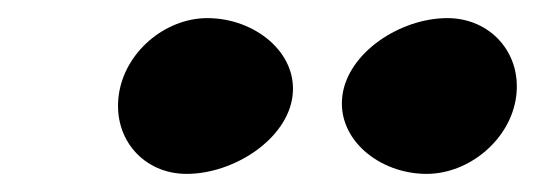

<svg xmlns="http://www.w3.org/2000/svg" viewBox="-20 -665 591 212"><path d="M451 -473C498 -473 544 -511 550 -559C556 -607 521 -645 474 -645C422 -645 364 -607 358 -559C352 -511 399 -473 451 -473ZM186 -473C238 -473 297 -511 303 -559C309 -607 261 -645 209 -645C162 -645 117 -607 111 -559C105 -511 139 -473 186 -473Z"/></svg>

Font: Charger
Style: HemiRT
Weight: 900
Designer: Jasper
Foundry: Cannot Into Space Fonts
Version: Version 0.99